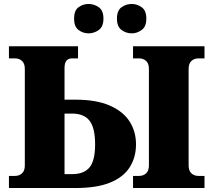

<svg xmlns="http://www.w3.org/2000/svg" viewBox="-20 -947 1075 967"><path d="M644 -779Q615 -779 592 -796Q569 -813 569 -853Q569 -894 592 -910.5Q615 -927 644 -927Q670 -927 693.5 -910.5Q717 -894 717 -853Q717 -813 693.5 -796Q670 -779 644 -779ZM426 -779Q398 -779 375.5 -796Q353 -813 353 -853Q353 -894 375.5 -910.5Q398 -927 426 -927Q454 -927 477.5 -910.5Q501 -894 501 -853Q501 -813 477.5 -796Q454 -779 426 -779ZM25 0V-61H55Q77 -61 91 -74Q105 -87 105 -114V-600Q105 -627 91 -640Q77 -653 55 -653H25V-714H373V-653H343Q305 -653 305 -605V-445H360Q465 -445 532.5 -415.5Q600 -386 632.5 -335.5Q665 -285 665 -220Q665 -155 633.5 -105Q602 -55 535 -27.5Q468 0 360 0ZM305 -70H343Q403 -70 431 -104Q459 -138 459 -220Q459 -303 431 -339Q403 -375 343 -375H305ZM650 0V-61H680Q702 -61 716 -74Q730 -87 730 -114V-600Q730 -627 716 -640Q702 -653 680 -653H650V-714H1010V-653H980Q958 -653 944 -640Q930 -627 930 -600V-114Q930 -87 944 -74Q958 -61 980 -61H1010V0Z"/></svg>

Font: Noto Serif Black
Style: Regular
Weight: 900
Designer: Monotype Design Team
Foundry: Monotype Imaging Inc.
Version: Version 2.014; ttfautohint (v1.8.4.7-5d5b)